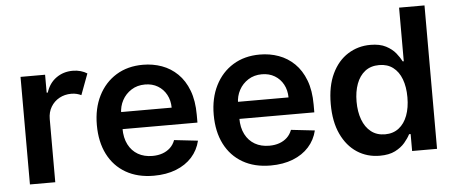

<svg xmlns="http://www.w3.org/2000/svg" viewBox="-50 -843 2301 970"><g transform="rotate(-5 1101.0 -358.0)"><path d="M66.1 0V-545.5H190.7V-454.5H196.4Q211.3 -501.8 247.5 -527.5Q283.7 -553.3 331 -553.3Q353 -553.3 371.4 -547.9Q389.9 -542.6 404.1 -533.4L364.3 -426.8Q354 -431.8 341.6 -435Q329.2 -438.2 313.6 -438.2Q280.2 -438.2 253.2 -423.3Q226.2 -408.4 210.4 -381.9Q194.6 -355.5 194.6 -320.7V0Z M693.9 10.7Q611.9 10.7 552.4 -23.6Q492.9 -57.9 460.9 -120.9Q429 -183.9 429 -269.5Q429 -353.7 461.1 -417.4Q493.3 -481.2 551.1 -516.9Q609 -552.6 687.1 -552.6Q737.6 -552.6 782.5 -536.4Q827.4 -520.2 862 -486.5Q896.7 -452.8 916.5 -400.7Q936.4 -348.7 936.4 -277V-237.6H489.3V-324.2H813.2Q812.9 -361.2 797.2 -390.1Q781.6 -419 753.7 -435.7Q725.9 -452.4 688.9 -452.4Q649.5 -452.4 619.7 -433.4Q589.8 -414.4 573.3 -383.7Q556.8 -353 556.5 -316.4V-240.8Q556.5 -193.2 573.9 -159.3Q591.3 -125.4 622.5 -107.4Q653.8 -89.5 695.7 -89.5Q723.7 -89.5 746.4 -97.5Q769.2 -105.5 785.9 -121.1Q802.6 -136.7 811.1 -159.8L931.1 -146.3Q919.7 -98.7 888 -63.4Q856.2 -28.1 806.8 -8.7Q757.5 10.7 693.9 10.7Z M1286.6 10.7Q1204.5 10.7 1145.1 -23.6Q1085.6 -57.9 1053.6 -120.9Q1021.7 -183.9 1021.7 -269.5Q1021.7 -353.7 1053.8 -417.4Q1085.9 -481.2 1143.8 -516.9Q1201.7 -552.6 1279.8 -552.6Q1330.3 -552.6 1375.2 -536.4Q1420.1 -520.2 1454.7 -486.5Q1489.3 -452.8 1509.2 -400.7Q1529.1 -348.7 1529.1 -277V-237.6H1082V-324.2H1405.9Q1405.5 -361.2 1389.9 -390.1Q1374.3 -419 1346.4 -435.7Q1318.5 -452.4 1281.6 -452.4Q1242.2 -452.4 1212.4 -433.4Q1182.5 -414.4 1166 -383.7Q1149.5 -353 1149.1 -316.4V-240.8Q1149.1 -193.2 1166.5 -159.3Q1183.9 -125.4 1215.2 -107.4Q1246.4 -89.5 1288.4 -89.5Q1316.4 -89.5 1339.1 -97.5Q1361.9 -105.5 1378.6 -121.1Q1395.2 -136.7 1403.8 -159.8L1523.8 -146.3Q1512.4 -98.7 1480.6 -63.4Q1448.9 -28.1 1399.5 -8.7Q1350.1 10.7 1286.6 10.7Z M1840.2 9.6Q1775.9 9.6 1725.1 -23.4Q1674.4 -56.5 1644.9 -119.3Q1615.4 -182.2 1615.4 -272Q1615.4 -362.9 1645.4 -425.6Q1675.4 -488.3 1726.6 -520.4Q1777.7 -552.6 1840.6 -552.6Q1888.5 -552.6 1919.4 -536.4Q1950.3 -520.2 1968.4 -497.7Q1986.5 -475.1 1996.4 -455.3H2001.8V-727.3H2130.7V0H2004.3V-85.9H1996.4Q1986.5 -66.1 1967.7 -43.9Q1948.9 -21.7 1918 -6Q1887.1 9.6 1840.2 9.6ZM1876.1 -95.9Q1916.9 -95.9 1945.7 -118.1Q1974.4 -140.3 1989.3 -180Q2004.3 -219.8 2004.3 -272.7Q2004.3 -325.6 1989.5 -364.7Q1974.8 -403.8 1946.2 -425.4Q1917.6 -447.1 1876.1 -447.1Q1833.1 -447.1 1804.3 -424.7Q1775.6 -402.3 1761 -362.9Q1746.4 -323.5 1746.4 -272.7Q1746.4 -221.6 1761.2 -181.6Q1775.9 -141.7 1804.9 -118.8Q1833.8 -95.9 1876.1 -95.9Z"/></g></svg>

Font: InterMG SemiBold
Style: Regular
Weight: 600
Designer: Rasmus Andersson
Foundry: rsms
Version: Version 3.019;December 26, 2023;FontCreator 15.0.0.2955 64-b